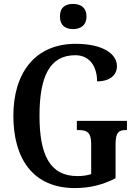

<svg xmlns="http://www.w3.org/2000/svg" viewBox="-20 -947 693 977"><path d="M352 -799C389 -799 420 -817 420 -863C420 -910 389 -927 352 -927C313 -927 285 -910 285 -863C285 -817 313 -799 352 -799ZM361 10C438 10 504 -7 568 -40V-212C568 -273 584 -285 619 -285H626V-332H371V-285H382C422 -285 444 -273 444 -216V-61C423 -54 398 -51 374 -51C233 -51 181 -160 181 -358C181 -560 234 -666 363 -666C440 -666 474 -604 474 -533C539 -533 575 -565 575 -610C575 -674 502 -724 365 -724C157 -724 48 -574 48 -358C48 -137 150 10 361 10Z"/></svg>

Font: Noto Serif Sinhala Condensed SemiBold
Style: Regular
Weight: 600
Width: 3
Designer: Jelle Bosma - Monotype Design Team
Foundry: Monotype Imaging Inc.
Version: Version 2.007